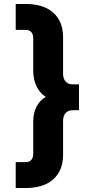

<svg xmlns="http://www.w3.org/2000/svg" viewBox="-20 -765 465 965"><path d="M59 50H109Q127 50 137 39Q147 28 147 9V-155Q147 -196 163.5 -228.5Q180 -261 210 -278Q180 -297 163.5 -331.5Q147 -366 147 -409V-574Q147 -593 137 -604Q127 -615 109 -615H59V-745H109Q199 -745 248 -701Q297 -657 297 -578V-395Q297 -370 309.5 -355.5Q322 -341 345 -341H377V-211H345Q322 -211 309.5 -196.5Q297 -182 297 -157V13Q297 92 248 136Q199 180 109 180H59Z"/></svg>

Font: Evergrow Sans 
Style: ExtraBold
Weight: 800
Foundry: 10Web
Version: Version 1.000